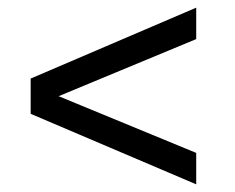

<svg xmlns="http://www.w3.org/2000/svg" viewBox="-20 -504 613 501"><path d="M492 -23 60 -207V-299L492 -484V-402L133 -253L492 -105Z"/></svg>

Font: Archivo SemiCondensed
Style: Regular
Weight: 400
Width: 4
Designer: Hector Gatti
Foundry: Omnibus-Type
Version: Version 2.001